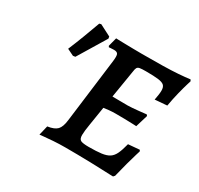

<svg xmlns="http://www.w3.org/2000/svg" viewBox="-145 -845 1065 1030"><g transform="rotate(30 387.5 -329.5)"><path d="M412 -103Q412 -78 425 -71.5Q438 -65 474 -65Q523 -65 553 -69Q583 -73 600.5 -84.5Q618 -96 629 -119.5Q640 -143 650 -183L720 -189L724 -181Q724 -181 716 -155Q708 -129 697 -88.5Q686 -48 675 -2L667 7Q667 7 647 6.5Q627 6 594.5 4.5Q562 3 522.5 2Q483 1 443.5 0.5Q404 0 370 0Q330 0 294 2.5Q258 5 235.5 7.5Q213 10 213 10L227 -49Q269 -55 286 -73Q303 -91 308 -134L358 -530Q362 -562 357 -573Q352 -584 332 -584Q324 -584 312.5 -583Q301 -582 301 -582L297 -589L311 -643Q311 -643 326.5 -642.5Q342 -642 367 -641.5Q392 -641 420.5 -640.5Q449 -640 474 -640Q546 -640 600.5 -641Q655 -642 696 -645Q737 -648 767 -652L772 -643Q772 -643 764.5 -618.5Q757 -594 747 -554Q737 -514 729 -468L654 -462Q654 -462 656 -472Q658 -482 660 -496Q662 -510 662 -522Q662 -543 652 -553Q642 -563 615.5 -566.5Q589 -570 538 -570Q513 -570 501 -568Q489 -566 484.5 -558.5Q480 -551 478 -534L450 -363Q466 -363 494 -362.5Q522 -362 543 -362Q555 -362 574 -363.5Q593 -365 612 -367Q631 -369 644 -370.5Q657 -372 657 -372L663 -365L640 -289Q640 -289 618.5 -290Q597 -291 567 -291.5Q537 -292 511 -292Q490 -292 470 -290Q450 -288 438 -286Q428 -221 420 -173.5Q412 -126 412 -103ZM276 -621 171 -448 157 -446 116 -466Q137 -516 156 -566Q175 -616 193 -666L204 -669L274 -633Z"/></g></svg>

Font: Alegreya SemiBold
Style: Italic
Weight: 600
Italic angle: -7°
Designer: Juan Pablo del Peral
Foundry: Huerta Tipografica
Version: Version 2.009